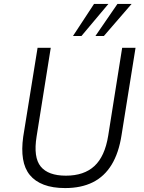

<svg xmlns="http://www.w3.org/2000/svg" viewBox="-20 -948 734 976"><path d="M311 8Q248 8 203 -9Q158 -26 131.5 -58.5Q105 -91 97 -140Q89 -189 98 -253L171 -705H238L166 -254Q149 -148 187 -101.5Q225 -55 315 -55Q407 -55 460 -104Q513 -153 530 -258L601 -705H669L598 -262Q584 -171 547.5 -111Q511 -51 452 -21.5Q393 8 311 8ZM351 -765 458 -928H531L394 -765ZM465 -765 577 -928H649L508 -765Z"/></svg>

Font: Nunito Sans 7pt SemiCondensed Light
Style: Italic
Weight: 300
Width: 4
Italic angle: -9°
Designer: Vernon Adams
Foundry: Vernon Adams
Version: Version 3.101;gftools[0.9.27]